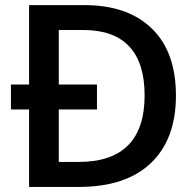

<svg xmlns="http://www.w3.org/2000/svg" viewBox="-20 -734 771 754"><path d="M547.9 -359.9Q547.9 -487.3 487.3 -551.8Q426.8 -616.2 307.1 -616.2H210.9V-401.9H360.8V-304.2H210.9V-98.1H289.1Q547.9 -98.1 547.9 -359.9ZM290 0H94.2V-304.2H22.9V-401.9H94.2V-713.9H312Q481.4 -713.9 576.2 -622.1Q670.9 -530.3 670.9 -358.9Q670.9 -187.5 572.8 -93.8Q474.6 0 290 0Z"/></svg>

Font: OpenSans-Semibold
Style: Regular
Weight: 600
Foundry: Ascender Corporation
Version: Version 1.10